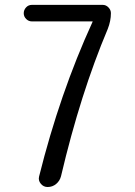

<svg xmlns="http://www.w3.org/2000/svg" viewBox="-20 -750 540 770"><path d="M108.4 -664.1Q94.7 -664.1 85 -673.8Q75.2 -683.6 75.2 -696.8Q75.2 -710 84.5 -720.2Q93.8 -730.5 108.4 -730.5H391.6Q405.3 -730.5 415 -720.2Q424.8 -710 424.8 -697.3Q424.8 -666 412.1 -633.8Q302.7 -375 224.6 -43Q219.7 -24.4 205.1 -12.2Q190.4 0 170.9 0Q154.3 0 143.6 -13.2Q132.8 -26.4 136.7 -42Q219.7 -375 350.6 -661.1Q350.6 -662.1 351.1 -662.1Q351.6 -662.1 351.6 -663.1Q351.6 -664.1 350.6 -664.1Z"/></svg>

Font: Rounded-X Mgen+ 1mn regular
Style: Regular
Weight: 400
Designer: [Source Han Sans]
Ryoko NISHIZUKA  (kana & ideographs); Paul D. Hunt (Latin, Greek & Cyrillic); Wenlong ZHANG  (bopomofo
Version: Version 1.059.20150602